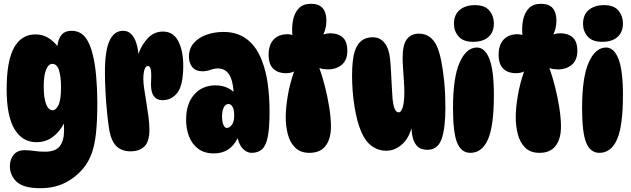

<svg xmlns="http://www.w3.org/2000/svg" viewBox="-20 -794 3317 1010"><path d="M171 -46Q98 -46 56.5 -114.5Q15 -183 15 -324Q15 -474 54 -543.5Q93 -613 166 -613Q202 -613 230 -597Q258 -581 282 -552Q286 -590 304 -611Q322 -632 356 -632Q401 -632 428 -598.5Q455 -565 469 -502Q480 -459 486 -391.5Q492 -324 492 -255Q492 -159 485 -94Q478 -29 462 14Q446 57 420 89Q380 138 323.5 167Q267 196 192 196Q104 196 68 162.5Q32 129 32 80Q32 45 51.5 20.5Q71 -4 111 -4Q134 -4 160 0Q186 4 217 4Q272 4 294.5 -25Q317 -54 317 -108Q317 -123 316 -144Q292 -98 255.5 -72Q219 -46 171 -46ZM257 -214Q274 -214 287.5 -241Q301 -268 301 -336Q301 -390 290.5 -424Q280 -458 255 -458Q235 -458 222.5 -428Q210 -398 210 -337Q210 -279 222.5 -246.5Q235 -214 257 -214Z M532 -413Q532 -529 556.5 -580.5Q581 -632 627 -632Q654 -632 671 -614Q688 -596 697 -567.5Q706 -539 708 -510Q725 -559 758 -593.5Q791 -628 837 -628Q892 -628 918 -577Q944 -526 944 -449Q944 -348 914 -307.5Q884 -267 834 -267Q802 -267 786.5 -292.5Q771 -318 775 -373Q777 -414 772.5 -430.5Q768 -447 759 -447Q746 -447 740 -428Q734 -409 734 -377Q734 -356 739 -324Q744 -292 750 -254.5Q756 -217 761 -180Q766 -143 766 -112Q766 -50 740 -24Q714 2 667 2Q621 2 593.5 -24Q566 -50 555 -109Q549 -145 543.5 -199Q538 -253 535 -310.5Q532 -368 532 -413Z M1304 10Q1281 10 1260.5 -8.5Q1240 -27 1230 -67Q1191 13 1105 13Q1055 13 1022.5 -11.5Q990 -36 974.5 -76Q959 -116 959 -165Q959 -248 1001.5 -296.5Q1044 -345 1114 -345Q1169 -345 1209 -311Q1204 -377 1183 -405.5Q1162 -434 1126 -434Q1108 -434 1087 -426.5Q1066 -419 1044 -419Q1010 -419 992 -440.5Q974 -462 974 -496Q974 -538 999 -567Q1024 -596 1065.5 -611Q1107 -626 1156 -626Q1228 -626 1278.5 -588Q1329 -550 1357 -477Q1379 -422 1388.5 -353Q1398 -284 1398 -206Q1398 -121 1388.5 -74Q1379 -27 1358 -8.5Q1337 10 1304 10ZM1173 -121Q1187 -121 1199.5 -137Q1212 -153 1212 -187Q1212 -218 1203 -232.5Q1194 -247 1182 -247Q1166 -247 1157 -228.5Q1148 -210 1148 -181Q1148 -155 1155 -138Q1162 -121 1173 -121Z M1721 -128Q1721 -64 1693 -27Q1665 10 1608 10Q1561 10 1533.5 -16.5Q1506 -43 1494.5 -86Q1483 -129 1483 -177Q1483 -226 1494 -291Q1505 -356 1527 -418Q1508 -409 1485 -409Q1441 -409 1417 -433Q1393 -457 1393 -506Q1393 -558 1419.5 -586Q1446 -614 1492 -614Q1505 -614 1518 -610Q1514 -653 1522 -690.5Q1530 -728 1552.5 -751Q1575 -774 1616 -774Q1658 -774 1677.5 -751Q1697 -728 1697 -687Q1697 -646 1681 -613Q1699 -619 1717 -619Q1758 -619 1782.5 -597.5Q1807 -576 1807 -526Q1807 -478 1778 -453.5Q1749 -429 1706 -429Q1695 -429 1683 -430.5Q1671 -432 1660 -436Q1676 -392 1690 -336.5Q1704 -281 1712.5 -226Q1721 -171 1721 -128Z M2229 -6Q2196 -6 2178.5 -21.5Q2161 -37 2153.5 -62.5Q2146 -88 2144 -119Q2129 -63 2092 -32Q2055 -1 2012 -1Q1970 -1 1936 -25.5Q1902 -50 1881 -99Q1858 -152 1845 -232.5Q1832 -313 1832 -398Q1832 -437 1835.5 -469.5Q1839 -502 1846 -524Q1870 -598 1940 -598Q1980 -598 2003.5 -567.5Q2027 -537 2032 -483Q2035 -453 2037 -414.5Q2039 -376 2041 -339Q2043 -302 2045 -275Q2052 -203 2077 -203Q2091 -203 2099 -231.5Q2107 -260 2107 -310Q2107 -337 2104.5 -371Q2102 -405 2100 -437.5Q2098 -470 2098 -491Q2098 -559 2120.5 -588Q2143 -617 2184 -617Q2217 -617 2240.5 -599.5Q2264 -582 2277 -553Q2291 -524 2301 -474Q2311 -424 2317 -361.5Q2323 -299 2323 -229Q2323 -117 2302.5 -61.5Q2282 -6 2229 -6Z M2478 -767Q2531 -767 2554.5 -738Q2578 -709 2578 -671Q2578 -625 2549.5 -599.5Q2521 -574 2468 -574Q2417 -574 2392.5 -602Q2368 -630 2368 -668Q2368 -717 2398.5 -742Q2429 -767 2478 -767ZM2489 -544Q2531 -544 2554.5 -484Q2578 -424 2578 -293Q2578 -132 2547 -61Q2516 10 2454 10Q2407 10 2385 -42.5Q2363 -95 2363 -226Q2363 -387 2398 -465.5Q2433 -544 2489 -544Z M2931 -128Q2931 -64 2903 -27Q2875 10 2818 10Q2771 10 2743.5 -16.5Q2716 -43 2704.5 -86Q2693 -129 2693 -177Q2693 -226 2704 -291Q2715 -356 2737 -418Q2718 -409 2695 -409Q2651 -409 2627 -433Q2603 -457 2603 -506Q2603 -558 2629.5 -586Q2656 -614 2702 -614Q2715 -614 2728 -610Q2724 -653 2732 -690.5Q2740 -728 2762.5 -751Q2785 -774 2826 -774Q2868 -774 2887.5 -751Q2907 -728 2907 -687Q2907 -646 2891 -613Q2909 -619 2927 -619Q2968 -619 2992.5 -597.5Q3017 -576 3017 -526Q3017 -478 2988 -453.5Q2959 -429 2916 -429Q2905 -429 2893 -430.5Q2881 -432 2870 -436Q2886 -392 2900 -336.5Q2914 -281 2922.5 -226Q2931 -171 2931 -128Z M3157 -767Q3210 -767 3233.5 -738Q3257 -709 3257 -671Q3257 -625 3228.5 -599.5Q3200 -574 3147 -574Q3096 -574 3071.5 -602Q3047 -630 3047 -668Q3047 -717 3077.5 -742Q3108 -767 3157 -767ZM3168 -544Q3210 -544 3233.5 -484Q3257 -424 3257 -293Q3257 -132 3226 -61Q3195 10 3133 10Q3086 10 3064 -42.5Q3042 -95 3042 -226Q3042 -387 3077 -465.5Q3112 -544 3168 -544Z"/></svg>

Font: DynaPuff Condensed
Style: Bold
Weight: 700
Width: 3
Designer: Toshi Omagari, Jennifer Daniel
Foundry: Google Fonts
Version: Version 2.000; ttfautohint (v1.8.4.7-5d5b)